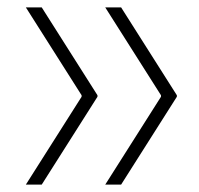

<svg xmlns="http://www.w3.org/2000/svg" viewBox="-20 -530 538 520"><path d="M93 -30H50L201 -268V-272L50 -510H93L244 -272V-268ZM308 -30H265L416 -268V-272L265 -510H308L459 -272V-268Z"/></svg>

Font: Encode Sans Narrow
Style: Thin
Weight: 250
Designer: Pablo Impallari, Andres Torresi
Foundry: Pablo Impallari, Andres Torresi
Version: Version 1.000; ttfautohint (v1.00) -l 8 -r 50 -G 200 -x 14 -